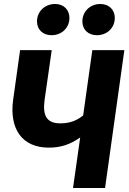

<svg xmlns="http://www.w3.org/2000/svg" viewBox="-20 -945 650 965"><path d="M239 -768C290 -768 329 -805 329 -855C329 -895 301 -925 257 -925C206 -925 166 -888 166 -837C166 -797 195 -768 239 -768ZM467 -768C518 -768 557 -805 557 -855C557 -895 529 -925 484 -925C434 -925 394 -888 394 -837C394 -797 423 -768 467 -768ZM444 -693 398 -365C370 -342 335 -325 284 -325C218 -325 193 -359 204 -442L240 -693H81L46 -443C26 -296 92 -203 225 -203C286 -203 333 -219 383 -254L347 0H508L605 -693Z"/></svg>

Font: Fira Sans
Style: Bold Italic
Weight: 700
Italic angle: -8°
Designer: bBox Type GmbH & Carrois Corporate GbR & Edenspiekermann AG
Foundry: bBox Type GmbH & Carrois Corporate GbR & Edenspiekermann AG
Version: Version 4.301;PS 004.301;hotconv 1.0.88;makeotf.lib2.5.64775